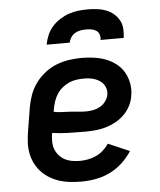

<svg xmlns="http://www.w3.org/2000/svg" viewBox="-54 -796 707 851"><g transform="rotate(-5 300.0 -371.0)"><path d="M275 8Q250 8 225.5 5.5Q201 3 178.5 -4Q156 -11 135.5 -23Q115 -35 99 -51.5Q83 -68 72 -89Q61 -110 56 -133.5Q51 -157 52 -182Q53 -207 57 -232L75 -342Q80 -370 90 -397Q100 -424 118 -448Q136 -472 160 -490.5Q184 -509 211.5 -519.5Q239 -530 267 -534Q295 -538 323 -538Q351 -538 378.5 -534Q406 -530 430.5 -520.5Q455 -511 475.5 -495Q496 -479 509 -456.5Q522 -434 527 -406.5Q532 -379 527 -352Q524 -329 512.5 -307Q501 -285 483.5 -268Q466 -251 444.5 -239.5Q423 -228 400 -221.5Q377 -215 354 -213Q331 -211 308 -211Q272 -211 235 -212Q198 -213 163 -218V-217Q160 -199 160 -181Q160 -163 165.5 -147.5Q171 -132 182 -119Q193 -106 208 -98Q223 -90 240.5 -87Q258 -84 275 -84Q293 -84 311.5 -87.5Q330 -91 347.5 -99Q365 -107 379.5 -120Q394 -133 405 -149L500 -108Q482 -80 456.5 -56.5Q431 -33 401 -18.5Q371 -4 339 2Q307 8 275 8ZM321 -300Q337 -300 353 -303Q369 -306 383.5 -314Q398 -322 408.5 -336Q419 -350 422 -366Q424 -379 421 -391Q418 -403 411 -412.5Q404 -422 394 -428.5Q384 -435 372.5 -439Q361 -443 348.5 -444.5Q336 -446 323 -446Q307 -446 290 -443.5Q273 -441 257.5 -434Q242 -427 228 -415.5Q214 -404 204.5 -389.5Q195 -375 189.5 -359Q184 -343 181 -327L178 -311Q196 -307 214 -306.5Q232 -306 250 -305Q268 -304 285.5 -302Q303 -300 321 -300ZM173 -610Q177 -631 185.5 -651.5Q194 -672 209 -689Q224 -706 243.5 -718.5Q263 -731 283.5 -738Q304 -745 325.5 -747.5Q347 -750 368 -750Q389 -750 409.5 -747.5Q430 -745 448.5 -738Q467 -731 482 -718.5Q497 -706 506.5 -689Q516 -672 517.5 -651.5Q519 -631 516 -610H413Q415 -622 411.5 -633.5Q408 -645 398.5 -651.5Q389 -658 377 -660Q365 -662 353 -662Q341 -662 328.5 -660Q316 -658 304.5 -651.5Q293 -645 285.5 -633.5Q278 -622 276 -610Z"/></g></svg>

Font: Iosevka Curly SmBdEx
Style: Italic
Weight: 600
Width: 7
Italic angle: -9°
Monospace: yes
Designer: Belleve Invis
Foundry: Belleve Invis
Version: Version 11.1.0; ttfautohint (v1.8.3)